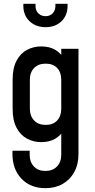

<svg xmlns="http://www.w3.org/2000/svg" viewBox="-20 -800 497 1003"><path d="M217 183Q139.5 183 92.2 133.5Q45 84 45 3.5V-12.5H135V8.5Q135 46 157 69.5Q179 93 217 93Q255.5 93 277.8 69.5Q300 46 300 8.5V-145L315.5 -124.5Q298.5 -93 268.2 -75.2Q238 -57.5 195.5 -57.5Q155 -57.5 121 -75.8Q87 -94 66.5 -132.5Q46 -171 46 -232V-383.5Q46 -444.5 66.5 -483Q87 -521.5 121 -539.5Q155 -557.5 195.5 -557.5Q238 -557.5 268.2 -540Q298.5 -522.5 315.5 -490.5L300 -470V-545H390V4.5Q390 58 368.2 98.2Q346.5 138.5 307.5 160.8Q268.5 183 217 183ZM219 -147.5Q257.5 -147.5 278.8 -170.8Q300 -194 300 -231.5V-383.5Q300 -421.5 278.8 -444.5Q257.5 -467.5 218.5 -467.5Q180 -467.5 158 -444.5Q136 -421.5 136 -383.5V-232Q136 -194.5 158 -171Q180 -147.5 219 -147.5ZM218 -658Q167.5 -658 134.8 -688.8Q102 -719.5 102 -769.5V-780H165.5V-769.5Q165.5 -745 180.5 -730.2Q195.5 -715.5 218 -715.5Q240.5 -715.5 255 -730.2Q269.5 -745 269.5 -769.5V-780H333V-769.5Q333 -719.5 301 -688.8Q269 -658 218 -658Z"/></svg>

Font: Mohave Medium
Style: Regular
Weight: 500
Designer: Gumpita Rahayu
Foundry: Tokotype
Version: Version 2.003